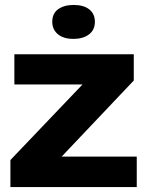

<svg xmlns="http://www.w3.org/2000/svg" viewBox="-20 -755 596 775"><path d="M22 0V-109L313 -414H38V-536H520V-430L229 -123H532V0ZM277 -598Q236 -598 213.5 -617Q191 -636 191 -667Q191 -701 215 -718Q239 -735 277 -735Q318 -735 340.5 -717Q363 -699 363 -667Q363 -634 339 -616Q315 -598 277 -598Z"/></svg>

Font: Mona Sans SemiExpanded
Style: Bold
Weight: 700
Width: 6
Designer: Deni Anggara
Foundry: GitHub
Version: Version 2.000